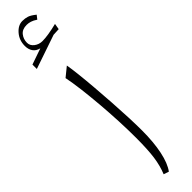

<svg xmlns="http://www.w3.org/2000/svg" viewBox="-406 -1004 967 967"><g transform="rotate(-45 77.0 -520.5)"><path d="M82 -732.4Q86.9 -705.6 92 -659.2Q97.2 -612.8 101.8 -555.7Q106.4 -498.5 110.4 -439.2Q114.3 -379.9 116.5 -326.4Q118.7 -272.9 118.7 -233.9Q118.7 -149.9 105.5 -87.4Q92.3 -24.9 67.4 8.8L39.6 -0.5Q57.1 -43 64.2 -94.2Q71.3 -145.5 71.3 -228.5Q71.3 -285.2 68.4 -348.9Q65.4 -412.6 60.1 -476.1Q54.7 -539.6 47.9 -595.5Q41 -651.4 32.7 -692.4ZM21 -955.6Q21 -934.6 39.6 -920.4Q58.1 -906.2 82.5 -906.2Q120.6 -906.2 188 -922.9L182.6 -891.1L144.5 -889.2L-37.1 -827.1V-858.4L48.8 -888.2Q24.9 -894 13.4 -910.9Q2 -927.7 2 -951.7Q2 -992.2 26.9 -1021Q51.8 -1049.8 82 -1049.8Q101.6 -1049.8 117.2 -1044.7Q132.8 -1039.6 155.8 -1021L140.1 -1001Q123.5 -1012.2 109.9 -1016.4Q96.2 -1020.5 83.5 -1020.5Q52.2 -1020.5 36.6 -1001Q21 -981.4 21 -955.6Z"/></g></svg>

Font: Pinar DS1 Light
Style: Regular
Weight: 300
Designer: Amin Abedi
Version: Version 3.000